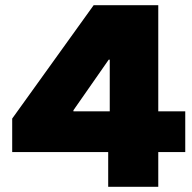

<svg xmlns="http://www.w3.org/2000/svg" viewBox="-20 -720 740 740"><path d="M694 -134H590V0H397V-134H27V-263L341 -700H590V-291H694ZM263 -291H403V-490H399L263 -295Z"/></svg>

Font: CMG Sans ExtraBold
Style: Regular
Weight: 800
Designer: Julieta Ulanovsky
Foundry: Julieta Ulanovsky
Version: Version 7.200